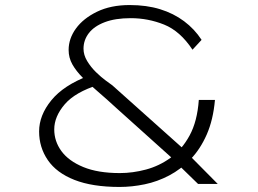

<svg xmlns="http://www.w3.org/2000/svg" viewBox="-20 -729 1021 761"><path d="M765 0 692 -71 659 -105 442 -300Q403 -336 368.5 -365.5Q334 -395 308 -421Q282 -447 267 -473.5Q252 -500 252 -531Q252 -576 281 -616Q310 -656 364.5 -682.5Q419 -709 494 -709Q561 -709 614.5 -692.5Q668 -676 709.5 -645Q751 -614 779 -571L743 -532Q694 -606 630.5 -631.5Q567 -657 498 -657Q437 -657 395 -641Q353 -625 332 -597.5Q311 -570 311 -536Q311 -511 325.5 -487Q340 -463 360.5 -443Q381 -423 399.5 -409.5Q418 -396 425 -391L716 -131L739 -105L843 0ZM454 12Q346 12 275 -16Q204 -44 169.5 -94.5Q135 -145 135 -208Q135 -272 183.5 -331.5Q232 -391 332 -429L371 -393Q278 -364 236.5 -315.5Q195 -267 195 -216Q195 -169 223.5 -130Q252 -91 310 -67Q368 -43 455 -43Q506 -43 558.5 -57Q611 -71 656 -103.5Q701 -136 731.5 -192Q762 -248 768 -333H832Q825 -254 799.5 -196Q774 -138 735.5 -98Q697 -58 650.5 -33.5Q604 -9 553.5 1.5Q503 12 454 12Z"/></svg>

Font: Lexend Zetta ExtraLight
Style: Regular
Weight: 250
Version: Version 1.007